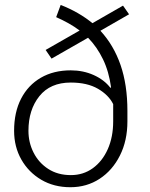

<svg xmlns="http://www.w3.org/2000/svg" viewBox="-20 -761 616 791"><path d="M270 10.3Q202.1 10.3 149.9 -20.5Q97.7 -51.3 67.9 -103.8Q38.1 -156.2 38.1 -222.2Q38.1 -298.8 66.9 -354.5Q95.7 -410.2 148.2 -440.7Q200.7 -471.2 271.5 -471.2Q322.8 -471.2 366.2 -451.7Q409.7 -432.1 435.1 -398.9L437.5 -401.4Q428.7 -466.3 404.3 -516.8Q379.9 -567.4 342.8 -605.5L192.4 -519.5L168 -555.2L308.1 -635.3Q286.6 -651.4 262.7 -664.8Q238.8 -678.2 211.4 -690.4L230 -740.7Q305.7 -710.9 360.8 -665.5L486.8 -737.8L511.7 -702.1L393.6 -634.3Q448.2 -575.2 476.6 -493.4Q504.9 -411.6 504.9 -304.2V-261.2Q504.9 -181.6 474.1 -120.4Q443.4 -59.1 390.4 -24.4Q337.4 10.3 270 10.3ZM272 -39.6Q323.2 -39.6 362.5 -68.1Q401.9 -96.7 424.1 -146.7Q446.3 -196.8 446.3 -261.2V-332Q427.7 -369.6 383.5 -395.3Q339.4 -420.9 271.5 -420.9Q187 -420.9 142.1 -364.7Q97.2 -308.6 97.2 -222.2Q97.2 -173.8 118.4 -132.1Q139.6 -90.3 179 -64.9Q218.3 -39.6 272 -39.6Z"/></svg>

Font: Roboto Slab Light
Style: Regular
Weight: 300
Designer: Google
Version: Version 2.000; ttfautohint (v1.8.1.43-b0c9)